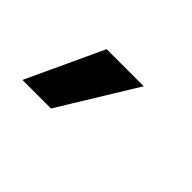

<svg xmlns="http://www.w3.org/2000/svg" viewBox="-42 -858 366 366"><g transform="rotate(45 141.5 -674.5)"><path d="M97 -597H20L92 -752H192Z"/></g></svg>

Font: Bricolage Grotesque 96pt ExtraBold
Style: Regular
Weight: 400
Version: Version 1.001;gftools[0.9.33.dev8+g029e19f]